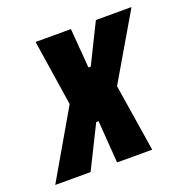

<svg xmlns="http://www.w3.org/2000/svg" viewBox="-141 -602 676 694"><g transform="rotate(-20 196.5 -255.0)"><path d="M-43 0 106 -257 67 -510H203L215 -358H224L299 -510H436L289 -259L330 0H195L183 -163H174L93 0Z"/></g></svg>

Font: Saira Condensed ExtraBold
Style: Italic
Weight: 800
Width: 3
Italic angle: -12°
Designer: Hector Gatti with collaboration of the Omnibus-Type team
Foundry: Omnibus-Type
Version: Version 1.101